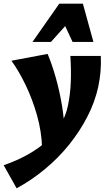

<svg xmlns="http://www.w3.org/2000/svg" viewBox="-60 -731 581 1040"><path d="M30 289 -40 164Q35 138 94.5 104Q154 70 197.5 29.5Q241 -11 269 -58Q297 -105 308 -159Q321 -221 323.5 -288Q326 -355 321 -428H486Q488 -386 484.5 -344Q481 -302 472 -260Q454 -178 413 -98.5Q372 -19 314 53Q256 125 183.5 185Q111 245 30 289ZM168 69Q165 -20 140.5 -106.5Q116 -193 79.5 -269Q43 -345 2 -402L198 -439Q223 -379 243.5 -305.5Q264 -232 276.5 -154.5Q289 -77 290 -3ZM116 -504 261 -711H389L334 -635L216 -504ZM333 -504 272 -635 261 -711H389L446 -504Z"/></svg>

Font: Ysabeau Infant Black
Style: Italic
Weight: 900
Italic angle: -12°
Designer: Christian Thalmann (Catharsis Fonts)
Version: Version 2.001;gftools[0.9.30]; featfreeze: ss01,ss02,lnum